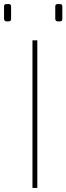

<svg xmlns="http://www.w3.org/2000/svg" viewBox="-73 -932 329 952"><path d="M88 -732H112V0H88ZM-53 -838V-900Q-53 -912 -41 -912H-30Q-18 -912 -18 -900V-838Q-18 -826 -30 -826H-41Q-46 -826 -49.5 -829.5Q-53 -833 -53 -838ZM201 -838V-900Q201 -912 213 -912H224Q236 -912 236 -900V-838Q236 -826 224 -826H213Q208 -826 204.5 -829.5Q201 -833 201 -838Z"/></svg>

Font: Exo Thin
Style: Regular
Weight: 250
Designer: Natanael Gama
Foundry: Natanael Gama
Version: Version 1.500; ttfautohint (v1.6)